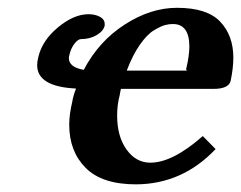

<svg xmlns="http://www.w3.org/2000/svg" viewBox="-20 -465 624 497"><path d="M308.1 -282.2H340.8H465.8Q460 -282.2 462.9 -291Q469.7 -319.8 470.2 -344.2Q470.2 -403.3 426.8 -402.8Q417 -402.8 406.5 -399.9Q396 -397 378.4 -386.5Q360.8 -376 342 -349.1Q323.2 -322.3 308.1 -282.2ZM504.9 -112.8 538.1 -79.1Q452.1 11.7 332 12.2Q244.1 12.2 201.7 -30.5Q159.2 -73.2 159.2 -142.1Q159.2 -168.9 167 -201.2Q168.9 -215.3 176.8 -235.8Q75.7 -240.7 76.2 -296.9Q76.2 -305.7 79.1 -316.9Q88.9 -359.9 129.9 -394Q170.9 -428.2 209 -428.2Q226.1 -428.2 238.5 -421.6Q251 -415 251 -402.8V-398.9Q248 -384.8 230.5 -374.3Q212.9 -363.8 189.9 -363.8Q182.1 -363.8 173.1 -352.3Q164.1 -340.8 160.2 -325.2Q158.2 -317.4 158.2 -314.9Q158.2 -291 196.8 -284.2Q235.8 -358.4 303 -401.6Q370.1 -444.8 438 -444.8Q516.1 -444.8 550 -408.9Q584 -373 584 -315.9Q584 -289.1 577.1 -255.9Q572.3 -234.9 532.2 -234.9H293Q290 -221.7 290 -219.2Q283.2 -194.3 283.2 -166Q283.2 -111.8 307.6 -77.9Q332 -43.9 369.1 -43.9Q426.8 -43.9 504.9 -112.8Z"/></svg>

Font: Linux Libertine
Style: Semibold Italic
Weight: 600
Italic angle: -11.5°
Designer: Philipp H. Poll
Foundry: Philipp H. Poll
Version: Version 5.1.2 ; ttfautohint (v0.9)